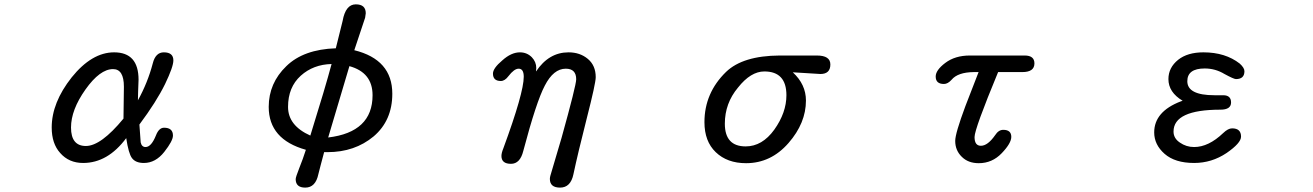

<svg xmlns="http://www.w3.org/2000/svg" viewBox="-20 -728 6040 883"><path d="M256.8 -24.4Q217.8 -67.4 217.8 -141.6Q217.8 -255.9 309.6 -372.1Q402.3 -487.3 504.9 -487.3Q617.2 -487.3 617.2 -361.3L615.2 -306.6L614.3 -266.6Q659.2 -347.7 682.6 -436.5Q695.3 -487.3 733.4 -487.3Q777.3 -487.3 777.3 -450.2Q777.3 -420.9 739.3 -341.8Q699.2 -259.8 621.1 -155.3L627 -73.2Q631.8 -51.8 649.4 -51.8Q675.8 -51.8 697.3 -105.5Q710.9 -140.6 734.4 -140.6Q775.4 -140.6 775.4 -104.5Q775.4 -80.1 735.4 -29.3Q695.3 21.5 641.6 21.5Q603.5 21.5 586.9 -1Q571.3 -21.5 560.5 -92.8Q475.6 21.5 362.3 21.5Q296.9 21.5 256.8 -24.4ZM547.9 -182.6 549.8 -329.1Q549.8 -410.2 500 -410.2Q439.5 -410.2 373 -316.4Q306.6 -222.7 306.6 -141.6Q306.6 -56.6 375 -56.6Q444.3 -56.6 547.9 -182.6Z M1339.8 95.7Q1339.8 86.9 1356.4 44.9Q1373 3.9 1386.7 -39.1Q1215.8 -86.9 1215.8 -236.3Q1215.8 -345.7 1296.9 -423.8Q1376 -501 1524.4 -505.9L1555.7 -631.8Q1569.3 -708 1616.2 -708Q1662.1 -708 1662.1 -667L1659.2 -646.5L1609.4 -497.1Q1784.2 -454.1 1784.2 -296.9Q1784.2 -173.8 1698.2 -100.6Q1611.3 -28.3 1486.3 -28.3H1470.7L1455.1 30.3L1444.3 72.3Q1431.6 134.8 1383.8 134.8Q1339.8 134.8 1339.8 95.7ZM1504.9 -433.6Q1420.9 -431.6 1363.3 -379.9Q1304.7 -327.1 1304.7 -236.3Q1304.7 -150.4 1407.2 -104.5Q1476.6 -327.1 1504.9 -433.6ZM1693.4 -290Q1693.4 -394.5 1586.9 -423.8L1489.3 -95.7Q1693.4 -120.1 1693.4 -290Z M2508.8 94.7Q2508.8 85 2516.6 61.5L2562.5 -93.8Q2629.9 -335.9 2629.9 -363.3Q2629.9 -412.1 2582 -412.1Q2525.4 -412.1 2485.4 -334Q2446.3 -259.8 2386.7 -34.2Q2372.1 25.4 2330.1 25.4Q2286.1 25.4 2286.1 -10.7Q2286.1 -24.4 2294.9 -45.9Q2388.7 -300.8 2388.7 -375Q2388.7 -412.1 2365.2 -412.1Q2344.7 -412.1 2318.4 -377.9Q2301.8 -355.5 2283.2 -355.5Q2247.1 -355.5 2247.1 -389.6Q2247.1 -414.1 2290 -450.2Q2331.1 -487.3 2371.1 -487.3Q2403.3 -487.3 2425.8 -464.8Q2446.3 -443.4 2446.3 -415L2445.3 -404.3V-399.4Q2503.9 -487.3 2594.7 -487.3Q2647.5 -487.3 2683.6 -457Q2719.7 -426.8 2719.7 -373Q2719.7 -344.7 2678.7 -184.6Q2637.7 -23.4 2617.2 73.2Q2604.5 134.8 2555.7 134.8Q2508.8 134.8 2508.8 94.7Z M3271.5 -28.3Q3219.7 -78.1 3219.7 -166Q3219.7 -300.8 3319.3 -397.5Q3396.5 -471.7 3565.4 -472.7H3736.3Q3798.8 -472.7 3798.8 -431.6Q3798.8 -387.7 3752.9 -387.7L3626 -395.5Q3686.5 -339.8 3686.5 -265.6Q3686.5 -162.1 3606.4 -70.3Q3525.4 22.5 3411.1 22.5Q3324.2 22.5 3271.5 -28.3ZM3541 -131.8Q3596.7 -210 3596.7 -290Q3596.7 -399.4 3495.1 -399.4Q3432.6 -399.4 3374 -325.2Q3313.5 -252.9 3313.5 -159.2Q3313.5 -54.7 3409.2 -54.7Q3485.4 -54.7 3541 -131.8Z M4403.3 -6.8Q4373 -36.1 4373 -80.1Q4373 -114.3 4419.9 -240.2L4480.5 -396.5H4458Q4384.8 -395.5 4356.4 -361.3Q4338.9 -341.8 4321.3 -341.8Q4283.2 -341.8 4283.2 -376Q4283.2 -405.3 4327.1 -438.5Q4372.1 -472.7 4440.4 -472.7H4692.4Q4737.3 -472.7 4737.3 -436.5Q4737.3 -396.5 4681.6 -396.5H4570.3Q4461.9 -134.8 4461.9 -97.7Q4461.9 -57.6 4491.2 -57.6Q4522.5 -57.6 4556.6 -106.4Q4572.3 -130.9 4593.8 -130.9Q4630.9 -130.9 4630.9 -98.6Q4630.9 -69.3 4586.9 -23.4Q4543 22.5 4481.4 22.5Q4432.6 22.5 4403.3 -6.8Z M5335.9 -20.5Q5288.1 -62.5 5288.1 -119.1Q5288.1 -214.8 5410.2 -261.7L5418.9 -264.6Q5353.5 -303.7 5353.5 -364.3Q5353.5 -417 5398.4 -453.1Q5441.4 -487.3 5514.6 -487.3Q5615.2 -487.3 5681.6 -435.5Q5703.1 -416 5703.1 -400.4Q5703.1 -364.3 5664.1 -364.3Q5654.3 -364.3 5611.3 -387.7Q5569.3 -413.1 5520.5 -413.1Q5440.4 -413.1 5440.4 -354.5Q5440.4 -290 5565.4 -290H5605.5Q5641.6 -290 5641.6 -256.8Q5641.6 -223.6 5592.8 -223.6Q5377 -223.6 5377 -123Q5377 -91.8 5406.2 -72.3Q5435.5 -51.8 5471.7 -51.8Q5538.1 -51.8 5605.5 -116.2Q5627.9 -137.7 5646.5 -137.7Q5687.5 -137.7 5687.5 -99.6Q5687.5 -70.3 5621.1 -24.4Q5552.7 21.5 5471.7 21.5Q5383.8 21.5 5335.9 -20.5Z"/></svg>

Font: FakePearl
Style: Regular
Weight: 400
Version: Version 1.2